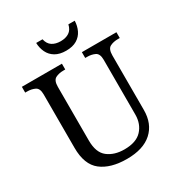

<svg xmlns="http://www.w3.org/2000/svg" viewBox="-209 -1053 1135 1208"><g transform="rotate(-30 358.5 -449.0)"><path d="M362 10Q244 10 177 -42Q110 -94 110 -216V-604Q110 -648 85.5 -660Q61 -672 28 -672H15V-714H306V-672H293Q259 -672 235 -659.5Q211 -647 211 -600V-210Q211 -123 258 -86.5Q305 -50 378 -50Q464 -50 505 -94Q546 -138 546 -206V-604Q546 -648 521.5 -660Q497 -672 464 -672H451V-714H702V-672H689Q655 -672 631 -659.5Q607 -647 607 -600V-204Q607 -104 544 -47Q481 10 362 10ZM371 -771Q324 -771 293 -789.5Q262 -808 247 -839.5Q232 -871 231 -908H277Q285 -872 309.5 -856Q334 -840 371 -840Q408 -840 432.5 -856Q457 -872 465 -908H511Q510 -871 495 -839.5Q480 -808 449.5 -789.5Q419 -771 371 -771Z"/></g></svg>

Font: Noto Serif Test
Style: Regular
Weight: 400
Version: Version 1.000